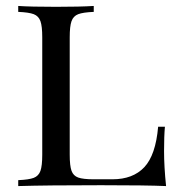

<svg xmlns="http://www.w3.org/2000/svg" viewBox="-20 -628 613 648"><path d="M215.3 -502V-106Q215.3 -68.4 221.4 -51.5Q227.5 -34.7 243.9 -28.8Q260.3 -22.9 296.4 -22.9H359.4Q428.7 -22.9 467 -63.7Q505.4 -104.5 513.7 -200.2H536.6Q533.7 -168.9 533.7 -118.2Q533.7 -65.4 540.5 0Q475.6 -2.9 321.3 -2.9Q136.7 -2.9 41.5 0V-20Q77.6 -21.5 94 -27.8Q110.4 -34.2 116.5 -51.3Q122.6 -68.4 122.6 -106V-502Q122.6 -539.6 116.5 -556.6Q110.4 -573.7 94 -580.1Q77.6 -586.4 41.5 -587.9V-607.9Q83 -605 169.4 -605Q250.5 -605 296.4 -607.9V-587.9Q260.3 -586.4 243.9 -580.1Q227.5 -573.7 221.4 -556.6Q215.3 -539.6 215.3 -502Z"/></svg>

Font: Playfair Display SC
Style: Regular
Weight: 400
Designer: Claus Eggers Sørensen
Foundry: Claus Eggers Sørensen
Version: Version 1.004;PS 001.004;hotconv 1.0.70;makeotf.lib2.5.58329